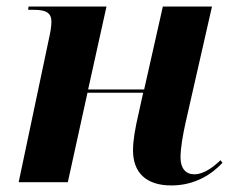

<svg xmlns="http://www.w3.org/2000/svg" viewBox="-20 -556 724 586"><path d="M503 10C576 10 627 -25 659 -59L653 -67C634 -49 604 -24 573 -24C547 -24 531 -42 531 -75C531 -105 538 -143 546 -180L627 -536H477L420 -283H249L305 -536H67L66 -526H84C122 -526 137 -516 137 -489C137 -476 133 -453 129 -436L37 0H187L247 -273H417L404 -214C392 -163 386 -127 386 -97C386 -31 424 10 503 10Z"/></svg>

Font: Noto Serif Display
Style: Bold Italic
Weight: 700
Italic angle: -12°
Designer: Monotype Design Team
Foundry: Monotype Imaging Inc.
Version: Version 2.009